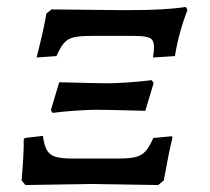

<svg xmlns="http://www.w3.org/2000/svg" viewBox="-20 -529 603 551"><path d="M113 -490 128 -502 316 -500H355Q455 -500 513 -509L518 -501Q492 -432 482 -368L419 -364Q422 -382 422 -394Q422 -414 410 -420Q398 -426 363 -426H244Q209 -426 192 -422Q175 -418 164.5 -406.5Q154 -395 142 -368L85 -364Q107 -450 113 -490ZM126 -213 150 -293Q258 -290 289 -290Q311 -290 348.5 -292.5Q386 -295 415 -299L421 -291L397 -211Q286 -214 257 -214Q236 -214 198 -211.5Q160 -209 131 -205ZM42 -11Q49 -93 48 -128L51 -133L103 -139Q107 -111 115 -97.5Q123 -84 139.5 -79Q156 -74 189 -74H319Q352 -74 369.5 -78.5Q387 -83 398 -95.5Q409 -108 420 -133L473 -138L475 -134Q465 -95 450 -11L434 2L244 -1L53 2Z"/></svg>

Font: Alegreya SC Medium
Style: Italic
Weight: 500
Italic angle: -7°
Designer: Juan Pablo del Peral
Foundry: Huerta Tipografica
Version: Version 2.007; ttfautohint (v1.6)